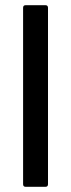

<svg xmlns="http://www.w3.org/2000/svg" viewBox="-20 -720 274 740"><path d="M79 -700H155Q165 -700 165 -690V-10Q165 0 155 0H79Q69 0 69 -10V-690Q69 -700 79 -700Z"/></svg>

Font: BarlowMedium
Style: Regular
Weight: 500
Designer: Jeremy Tribby
Foundry: Tribby Type
Version: Version 1.422